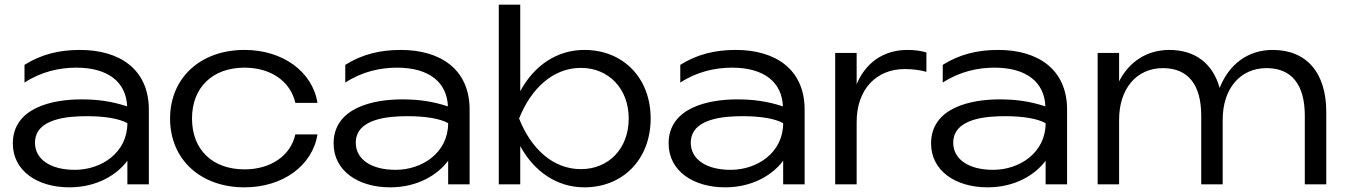

<svg xmlns="http://www.w3.org/2000/svg" viewBox="-20 -790 5771 823"><path d="M526 0H618V-320C618 -493 493 -576 323 -576C233 -576 157 -557 85 -512V-436C157 -483 235 -500 307 -500C446 -500 521 -436 525 -334C458 -356 399 -364 328 -364C206 -364 35 -329 35 -175C35 -58 140 13 277 13C397 13 482 -42 526 -101ZM526 -262C526 -135 414 -62 301 -62C195 -62 130 -108 130 -178C130 -283 273 -292 353 -292C427 -292 491 -282 526 -262Z M1246 -214C1226 -123 1141 -64 1028 -64C891 -64 803 -148 803 -282C803 -415 891 -500 1028 -500C1140 -500 1225 -442 1246 -349H1341C1319 -484 1191 -576 1028 -576C839 -576 709 -456 709 -282C709 -107 839 13 1028 13C1191 13 1319 -79 1341 -214Z M1901 0H1993V-320C1993 -493 1868 -576 1698 -576C1608 -576 1532 -557 1460 -512V-436C1532 -483 1610 -500 1682 -500C1821 -500 1896 -436 1900 -334C1833 -356 1774 -364 1703 -364C1581 -364 1410 -329 1410 -175C1410 -58 1515 13 1652 13C1772 13 1857 -42 1901 -101ZM1901 -262C1901 -135 1789 -62 1676 -62C1570 -62 1505 -108 1505 -178C1505 -283 1648 -292 1728 -292C1802 -292 1866 -282 1901 -262Z M2118 0H2210V-164C2269 -55 2367 13 2485 13C2650 13 2769 -107 2769 -282C2769 -457 2650 -576 2485 -576C2367 -576 2269 -509 2210 -399V-770H2118ZM2675 -282C2675 -153 2589 -65 2470 -65C2350 -65 2256 -153 2205 -282C2256 -410 2350 -499 2470 -499C2589 -499 2675 -410 2675 -282Z M3337 0H3429V-320C3429 -493 3304 -576 3134 -576C3044 -576 2968 -557 2896 -512V-436C2968 -483 3046 -500 3118 -500C3257 -500 3332 -436 3336 -334C3269 -356 3210 -364 3139 -364C3017 -364 2846 -329 2846 -175C2846 -58 2951 13 3088 13C3208 13 3293 -42 3337 -101ZM3337 -262C3337 -135 3225 -62 3112 -62C3006 -62 2941 -108 2941 -178C2941 -283 3084 -292 3164 -292C3238 -292 3302 -282 3337 -262Z M3951 -565C3931 -572 3899 -576 3870 -576C3764 -576 3689 -518 3652 -429V-563H3560V0H3652V-267C3652 -408 3737 -494 3858 -494C3889 -494 3926 -490 3951 -482Z M4462 0H4554V-320C4554 -493 4429 -576 4259 -576C4169 -576 4093 -557 4021 -512V-436C4093 -483 4171 -500 4243 -500C4382 -500 4457 -436 4461 -334C4394 -356 4335 -364 4264 -364C4142 -364 3971 -329 3971 -175C3971 -58 4076 13 4213 13C4333 13 4418 -42 4462 -101ZM4462 -262C4462 -135 4350 -62 4237 -62C4131 -62 4066 -108 4066 -178C4066 -283 4209 -292 4289 -292C4363 -292 4427 -282 4462 -262Z M5435 -576C5330 -576 5248 -515 5208 -413C5179 -517 5104 -576 4992 -576C4897 -576 4820 -526 4777 -441V-563H4685V0H4777V-277C4777 -409 4851 -498 4965 -498C5072 -498 5129 -428 5129 -294V0H5221V-277C5221 -409 5295 -498 5409 -498C5516 -498 5573 -428 5573 -294V0H5665V-310C5665 -478 5581 -576 5435 -576Z"/></svg>

Font: Bounded Light
Style: Regular
Weight: 300
Designer: Vlad Churkin
Version: Version 3.0